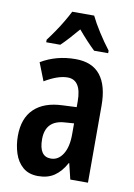

<svg xmlns="http://www.w3.org/2000/svg" viewBox="-87 -822 620 888"><g transform="rotate(10 223.0 -378.0)"><path d="M233 -553Q311 -553 349.5 -504.5Q388 -456 388 -362V0H305L287 -74H285Q262 -32 231 -11Q200 10 155 10Q111 10 83.5 -13.5Q56 -37 43.5 -75.5Q31 -114 31 -157Q31 -240 77.5 -284.5Q124 -329 211 -332L276 -335V-362Q276 -463 211 -463Q166 -463 104 -426L71 -510Q143 -553 233 -553ZM236 -256Q144 -251 144 -161Q144 -80 199 -80Q234 -80 255.5 -114Q277 -148 277 -207V-259ZM282 -766Q298 -733 323.5 -693Q349 -653 376 -618V-606H310Q292 -623 272 -644.5Q252 -666 230 -692Q208 -666 187.5 -643.5Q167 -621 151 -606H85V-618Q101 -639 119.5 -666Q138 -693 153.5 -719.5Q169 -746 179 -766Z"/></g></svg>

Font: Noto Sans Lao UI ExtCond SemBd
Style: Regular
Weight: 600
Width: 2
Designer: Monotype Design Team
Foundry: Monotype Imaging Inc.
Version: Version 2.000; ttfautohint (v1.8.4.7-5d5b)